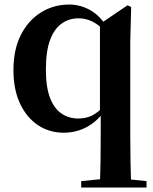

<svg xmlns="http://www.w3.org/2000/svg" viewBox="-20 -572 680 851"><path d="M339.9 259.3V230.8L446.2 220.1H525.1L629.5 230.8V259.3ZM262.4 16.2Q198.6 16.2 148.4 -17.2Q98.2 -50.5 68.9 -112.7Q39.6 -174.8 39.6 -261.6Q39.6 -351.7 72.1 -416.5Q104.7 -481.3 161.1 -516.6Q217.5 -551.9 286.6 -551.9Q334.1 -551.9 377.5 -528.4Q420.9 -504.8 452 -455.5L457.8 -452.6L441.7 -436.8Q413.2 -465.9 385.6 -478.3Q358 -490.8 328 -490.8Q286.5 -490.8 253.7 -467.9Q220.9 -445.1 202.2 -395.5Q183.4 -345.8 183.4 -263.8Q183.4 -185.1 202.1 -137.4Q220.9 -89.6 253.4 -68.2Q285.9 -46.7 327.1 -46.7Q359.7 -46.7 385.9 -59Q412.2 -71.4 440 -100.1L453.6 -84H446.4Q410.1 -32.7 363.4 -8.3Q316.7 16.2 262.4 16.2ZM422.7 259.3Q424.7 201.1 425.6 142.3Q426.4 83.4 426.4 25V-68.1L423 -80.5V-463.1V-465.8L545.6 -548.8L561.4 -540.7L557.4 -388.8V25Q557.4 83.4 558.4 142.3Q559.4 201.1 561.4 259.3Z"/></svg>

Font: Noto Serif JP
Style: Regular
Weight: 200
Designer: Ryoko NISHIZUKA 西塚涼子 (kana & ideographs); Frank Grießhammer (Latin, Greek & Cyrillic); Wenlong ZHANG 张文龙 (bopomofo); San
Foundry: Adobe
Version: Version 2.001;hotconv 1.1.0;makeotfexe 2.6.0